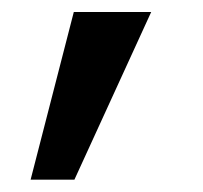

<svg xmlns="http://www.w3.org/2000/svg" viewBox="-20 -717 339 320"><path d="M31 -417.5 103 -697H232L104 -417.5Z"/></svg>

Font: HK Grotesk SemiBold
Style: Regular
Weight: 600
Designer: Alfredo Marco Pradil
Foundry: Hanken Design Co.
Version: Version 3.001;FEAKit 1.0